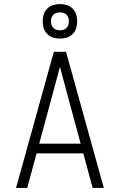

<svg xmlns="http://www.w3.org/2000/svg" viewBox="-20 -925 590 945"><path d="M59 0 245 -670H305L491 0H436L390 -170H160L114 0ZM377 -218 315 -447Q305 -484 295 -521.5Q285 -559 275 -596Q265 -559 255 -521.5Q245 -484 235 -447L173 -218ZM275 -735Q258 -735 241.5 -740Q225 -745 212.5 -757.5Q200 -770 195 -786.5Q190 -803 190 -820Q190 -837 195 -853.5Q200 -870 212.5 -882.5Q225 -895 241.5 -900Q258 -905 275 -905Q292 -905 308.5 -900Q325 -895 337.5 -882.5Q350 -870 355 -853.5Q360 -837 360 -820Q360 -803 355 -786.5Q350 -770 337.5 -757.5Q325 -745 308.5 -740Q292 -735 275 -735ZM275 -776Q284 -776 292.5 -778.5Q301 -781 307.5 -787.5Q314 -794 316.5 -802.5Q319 -811 319 -820Q319 -829 316.5 -837.5Q314 -846 307.5 -852.5Q301 -859 292.5 -861.5Q284 -864 275 -864Q266 -864 257.5 -861.5Q249 -859 242.5 -852.5Q236 -846 233.5 -837.5Q231 -829 231 -820Q231 -811 233.5 -802.5Q236 -794 242.5 -787.5Q249 -781 257.5 -778.5Q266 -776 275 -776Z"/></svg>

Font: Lode Dark
Style: Regular
Weight: 400
Monospace: yes
Designer: Belleve Invis
Foundry: Belleve Invis
Version: Version 29.2.0; ttfautohint (v1.8.3)